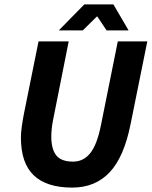

<svg xmlns="http://www.w3.org/2000/svg" viewBox="-20 -840 689 872"><path d="M155 -652H292L221 -295Q217 -275 215 -256Q213 -237 213 -219Q213 -164 235 -135Q257 -106 312 -106Q359 -106 390 -144.5Q421 -183 439 -274L515 -652H649L573 -276Q543 -126 477.5 -57Q412 12 308 12Q192 12 133.5 -43.5Q75 -99 75 -215Q75 -237 79 -265.5Q83 -294 88 -320ZM363 -820H495L564 -702H464L422 -765H420L356 -702H247Z"/></svg>

Font: mr_Source Sans Pro
Style: Bold Italic
Weight: 700
Italic angle: -11°
Designer: Paul D. Hunt
Foundry: Adobe Systems Incorporated
Version: Version 1.036;July 10, 2024;FontCreator 11.5.0.2430 64-bit